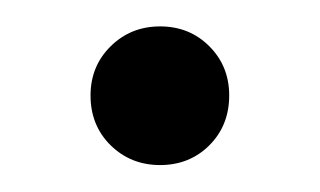

<svg xmlns="http://www.w3.org/2000/svg" viewBox="-20 -284 240 144"><path d="M47.9 -212.4Q47.9 -234.4 63 -249.3Q78.1 -264.2 100.1 -264.2Q122.1 -264.2 137 -249.3Q151.9 -234.4 151.9 -212.4Q151.9 -189.9 137 -175Q122.1 -160.2 100.1 -160.2Q78.1 -160.2 63 -175Q47.9 -189.9 47.9 -212.4Z"/></svg>

Font: Sevillana
Style: Regular
Weight: 400
Designer: Olga Umpeleva
Foundry: Brownfox
Version: Version 1.001